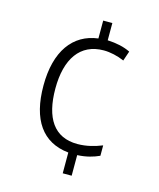

<svg xmlns="http://www.w3.org/2000/svg" viewBox="-111 -896 737 892"><g transform="rotate(15 258.0 -450.0)"><path d="M318 -734V-817H274V-731C155 -716 84 -620 84 -454C84 -290 149 -196 276 -183V-83H319V-182C362 -184 396 -194 424 -207V-257C389 -243 350 -232 306 -232C194 -232 141 -313 141 -455C141 -598 200 -684 313 -684C344 -684 380 -676 412 -662L428 -709C398 -724 361 -732 318 -734Z"/></g></svg>

Font: Noto Sans Kannada UI SemiCondensed Light
Style: Regular
Weight: 300
Width: 4
Designer: Jelle Bosma - Monotype Design Team
Foundry: Monotype Imaging Inc.
Version: Version 2.005